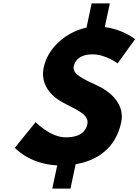

<svg xmlns="http://www.w3.org/2000/svg" viewBox="-20 -983 822 1141"><path d="M632.7 -963H524.7L494.1 -819C381 -795 266.1 -706 239.7 -582C222.1 -499 262.3 -425 348.1 -377C432.1 -330 511.8 -305 499.1 -245C483.3 -171 407.5 -167 368.5 -167C279.5 -167 191.6 -257 191.6 -257L68.3 -105C68.3 -105 149.9 -9 320 0L290.7 138H398.7L429.5 -7C555 -28 667.3 -100 700.4 -256C722.7 -361 640.7 -436 559.8 -474C476.8 -512 408.2 -542 418.2 -589C427.5 -633 465.3 -660 528.3 -660C610.3 -660 678.8 -606 678.8 -606L782.4 -750C782.4 -750 715.5 -807 602.7 -822Z"/></svg>

Font: Hussar Nova
Style: 76
Weight: 700
Foundry: Cannot Into Space Fonts
Version: Version 0.99